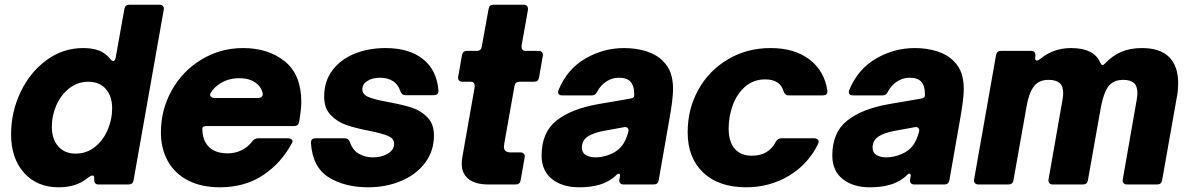

<svg xmlns="http://www.w3.org/2000/svg" viewBox="-20 -783 5051 815"><path d="M27 -213Q27 -307 67 -391.5Q107 -476 177 -527.5Q247 -579 333 -579Q372 -579 400 -568.5Q428 -558 447 -534Q454 -524 461 -524Q468 -524 471 -538L508 -745Q511 -763 529 -763H657Q667 -763 672 -757Q677 -751 675 -741L547 -18Q544 0 526 0H398Q388 0 383.5 -6Q379 -12 380 -22V-23V-28Q380 -38 373 -38Q366 -38 354 -29Q327 -7 296.5 2.5Q266 12 229 12Q137 12 82 -49.5Q27 -111 27 -213ZM456 -323Q456 -375 429 -405.5Q402 -436 355 -436Q310 -436 274.5 -408.5Q239 -381 219.5 -337Q200 -293 200 -245Q200 -193 227 -162Q254 -131 301 -131Q347 -131 382 -158.5Q417 -186 436.5 -230.5Q456 -275 456 -323Z M663 -221Q663 -317 709 -399.5Q755 -482 835.5 -530.5Q916 -579 1012 -579Q1119 -579 1189 -522.5Q1259 -466 1259 -350Q1259 -320 1250 -267Q1247 -248 1229 -248H859Q849 -248 844 -245.5Q839 -243 839 -237Q839 -187 866.5 -159.5Q894 -132 947 -132Q979 -132 1006.5 -146Q1034 -160 1051 -183Q1061 -196 1076 -196H1202Q1213 -196 1218.5 -190.5Q1224 -185 1220 -177Q1175 -92 1097.5 -40Q1020 12 913 12Q835 12 778.5 -17Q722 -46 692.5 -99Q663 -152 663 -221ZM1076 -367Q1086 -367 1091.5 -373Q1097 -379 1095 -388Q1090 -406 1080 -418Q1052 -451 996 -451Q939 -451 900 -418Q886 -407 875 -390Q872 -386 872 -381Q872 -375 877.5 -371Q883 -367 891 -367Z M1300 -175V-178Q1300 -196 1319 -196H1444Q1460 -196 1466 -178Q1477 -146 1503 -130.5Q1529 -115 1563 -115Q1600 -115 1626.5 -131Q1653 -147 1653 -173Q1653 -195 1627 -206Q1601 -217 1546 -228Q1489 -239 1450 -252.5Q1411 -266 1383.5 -295Q1356 -324 1356 -373Q1356 -438 1391 -484.5Q1426 -531 1485 -555Q1544 -579 1617 -579Q1716 -579 1775 -532.5Q1834 -486 1841 -400V-397Q1841 -379 1822 -379H1701Q1685 -379 1679 -397Q1670 -425 1647.5 -439Q1625 -453 1594 -453Q1561 -453 1539.5 -439.5Q1518 -426 1518 -404Q1518 -382 1544.5 -371Q1571 -360 1627 -350Q1687 -339 1726.5 -326.5Q1766 -314 1794 -285.5Q1822 -257 1822 -208Q1822 -142 1784.5 -92Q1747 -42 1683 -15Q1619 12 1543 12Q1443 12 1375 -30.5Q1307 -73 1300 -175Z M2190 -18Q2187 0 2169 0H2053Q1998 0 1969 -23Q1940 -46 1940 -88Q1940 -104 1942 -113L1995 -414V-418Q1995 -436 1977 -436H1943Q1933 -436 1928 -442Q1923 -448 1925 -458L1941 -549Q1944 -567 1962 -567H2004Q2022 -567 2025 -585L2054 -745Q2057 -763 2075 -763H2203Q2213 -763 2217.5 -757Q2222 -751 2221 -741L2194 -589V-584Q2194 -567 2212 -567H2266Q2276 -567 2281 -561Q2286 -555 2284 -545L2268 -454Q2265 -436 2247 -436H2185Q2167 -436 2164 -418L2126 -205Q2119 -167 2119 -160Q2119 -136 2148 -136H2189Q2199 -136 2204 -130Q2209 -124 2207 -114Z M2279 -123Q2279 -221 2342 -271Q2405 -321 2519 -341L2653 -364Q2672 -367 2672 -376V-385Q2672 -416 2659 -433Q2645 -453 2606 -453Q2579 -453 2554.5 -437.5Q2530 -422 2515 -394Q2508 -378 2492 -378H2367Q2349 -378 2349 -392Q2349 -395 2351 -401Q2387 -489 2464 -534Q2541 -579 2629 -579Q2681 -579 2724.5 -565Q2768 -551 2795 -523Q2818 -500 2827.5 -471Q2837 -442 2837 -405Q2837 -362 2820 -269L2776 -18Q2773 0 2755 0H2627Q2617 0 2612 -6Q2607 -12 2609 -22L2610 -26Q2612 -34 2612 -37Q2612 -46 2606 -46Q2602 -46 2596 -40Q2586 -29 2568 -18Q2520 12 2438 12Q2367 12 2323 -23Q2279 -58 2279 -123ZM2573 -129Q2603 -142 2620 -164Q2637 -186 2647 -223Q2648 -226 2648 -230Q2648 -237 2642.5 -241Q2637 -245 2628 -243L2546 -228Q2500 -220 2475 -203.5Q2450 -187 2450 -156Q2450 -135 2466.5 -125Q2483 -115 2509 -115Q2539 -115 2573 -129Z M2899 -221Q2899 -321 2944.5 -402.5Q2990 -484 3070.5 -531.5Q3151 -579 3251 -579Q3352 -579 3415.5 -531Q3479 -483 3492 -399V-395Q3492 -378 3473 -378H3328Q3312 -378 3306 -396Q3291 -446 3228 -446Q3179 -446 3144 -416Q3109 -386 3091 -338Q3073 -290 3073 -237Q3073 -182 3098.5 -152Q3124 -122 3171 -122Q3208 -122 3233 -137Q3258 -152 3273 -181Q3281 -196 3296 -196H3437Q3445 -196 3450 -192Q3455 -188 3455 -182Q3455 -179 3453 -173Q3411 -86 3329 -37Q3247 12 3147 12Q3031 12 2965 -50.5Q2899 -113 2899 -221Z M3513 -123Q3513 -221 3576 -271Q3639 -321 3753 -341L3887 -364Q3906 -367 3906 -376V-385Q3906 -416 3893 -433Q3879 -453 3840 -453Q3813 -453 3788.5 -437.5Q3764 -422 3749 -394Q3742 -378 3726 -378H3601Q3583 -378 3583 -392Q3583 -395 3585 -401Q3621 -489 3698 -534Q3775 -579 3863 -579Q3915 -579 3958.5 -565Q4002 -551 4029 -523Q4052 -500 4061.5 -471Q4071 -442 4071 -405Q4071 -362 4054 -269L4010 -18Q4007 0 3989 0H3861Q3851 0 3846 -6Q3841 -12 3843 -22L3844 -26Q3846 -34 3846 -37Q3846 -46 3840 -46Q3836 -46 3830 -40Q3820 -29 3802 -18Q3754 12 3672 12Q3601 12 3557 -23Q3513 -58 3513 -123ZM3807 -129Q3837 -142 3854 -164Q3871 -186 3881 -223Q3882 -226 3882 -230Q3882 -237 3876.5 -241Q3871 -245 3862 -243L3780 -228Q3734 -220 3709 -203.5Q3684 -187 3684 -156Q3684 -135 3700.5 -125Q3717 -115 3743 -115Q3773 -115 3807 -129Z M4282 -18Q4279 0 4261 0H4133Q4123 0 4118 -6Q4113 -12 4115 -22L4208 -549Q4211 -567 4229 -567H4357Q4367 -567 4371.5 -561Q4376 -555 4375 -545V-544L4374 -537Q4374 -526 4381 -526Q4386 -526 4396 -533Q4452 -579 4526 -579Q4623 -579 4650 -518Q4655 -507 4660 -507Q4664 -507 4670 -513Q4701 -546 4739 -562.5Q4777 -579 4827 -579Q4905 -579 4943 -540.5Q4981 -502 4981 -431Q4981 -399 4976 -374L4913 -18Q4910 0 4892 0H4764Q4754 0 4749 -6Q4744 -12 4746 -22L4805 -359Q4808 -376 4808 -388Q4808 -418 4793 -431Q4778 -444 4748 -444Q4705 -444 4684.5 -415.5Q4664 -387 4653 -328L4598 -18Q4595 0 4577 0H4449Q4439 0 4434 -6Q4429 -12 4431 -22L4490 -359Q4493 -376 4493 -388Q4493 -418 4477.5 -431Q4462 -444 4431 -444Q4388 -444 4367 -414Q4346 -384 4337 -328Z"/></svg>

Font: Open Sauce Two Black Italic
Style: Regular
Weight: 900
Italic angle: -10°
Designer: Alfredo Marco Pradil
Foundry: Creative Sauce Fz LLC
Version: Version 1.477